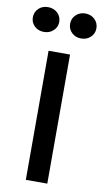

<svg xmlns="http://www.w3.org/2000/svg" viewBox="-105 -898 506 942"><g transform="rotate(10 148.0 -427.0)"><path d="M95 0V-643H202V0ZM241 -730Q213.5 -730 194.8 -747.8Q176 -765.5 176 -792Q176 -818.5 194.8 -836.5Q213.5 -854.5 241 -854.5Q269.5 -854.5 288.2 -836.5Q307 -818.5 307 -792Q307 -765.5 288.2 -747.8Q269.5 -730 241 -730ZM56 -730Q27.5 -730 9 -747.8Q-9.5 -765.5 -9.5 -791Q-9.5 -818 9 -835.8Q27.5 -853.5 56 -853.5Q84 -853.5 103 -835.8Q122 -818 122 -791Q122 -765.5 103 -747.8Q84 -730 56 -730Z"/></g></svg>

Font: Karla SemiBold
Style: Regular
Weight: 600
Designer: Jonathan Pinhorn
Version: Version 2.004; ttfautohint (v1.8.4.7-5d5b);gftools[0.9.33]